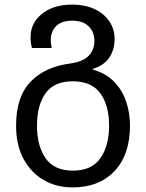

<svg xmlns="http://www.w3.org/2000/svg" viewBox="-20 -566 636 836"><path d="M296 250Q225 250 169.5 217.5Q114 185 82 125Q50 65 50 -19Q50 -144 112.5 -209.5Q175 -275 283 -289Q341 -297 366 -323Q391 -349 391 -388Q391 -427 366 -451.5Q341 -476 295 -476Q249 -476 225 -453Q201 -430 201 -390Q201 -383 202.5 -374.5Q204 -366 205 -357H119Q113 -381 113 -404Q113 -466 163 -506Q213 -546 295 -546Q349 -546 390.5 -527Q432 -508 455.5 -474Q479 -440 479 -396Q479 -350 456 -315.5Q433 -281 384 -266V-263Q441 -247 476.5 -210.5Q512 -174 529 -124.5Q546 -75 546 -19Q546 107 479 178.5Q412 250 296 250ZM298 177Q379 177 417 123Q455 69 455 -19Q455 -107 417 -159.5Q379 -212 297 -212Q215 -212 178 -159.5Q141 -107 141 -19Q141 69 178.5 123Q216 177 298 177Z"/></svg>

Font: Noto Sans Living
Style: Regular
Weight: 400
Designer: Monotype Design Team
Foundry: Monotype Imaging Inc.
Version: Version 2.013; ttfautohint (v1.8.4.7-5d5b)